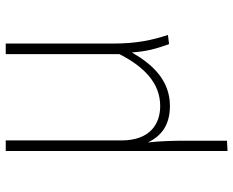

<svg xmlns="http://www.w3.org/2000/svg" viewBox="-92 -510 814 670"><g transform="rotate(-90 315.0 -175.0)"><path d="M528 4C510 -51 498 -105 498 -188V-562H461V-165C417 -79 360 -23 280 -23C218 -23 160 -58 160 -158V-562H123V212L159 210V75C159 21 158 -17 153 -66C174 -21 212 11 280 11C370 11 426 -50 467 -122C471 -66 480 -38 496 8Z"/></g></svg>

Font: Glow Sans SC Normal ExtraLight
Style: Regular
Weight: 200
Designer: Ryoko NISHIZUKA (kana, bopomofo & ideographs); Paul D. Hunt (Latin, Greek & Cyrillic); Sandoll Communications, Soo-young
Version: Version 0.93